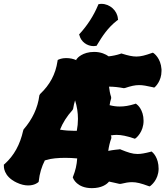

<svg xmlns="http://www.w3.org/2000/svg" viewBox="-41 -971 859 995"><path d="M703 -345C703 -403 670 -429 668 -430L663 -434L657 -432C628 -423 604 -419 580 -419C562 -419 546 -421 527 -426C529 -438 531 -449 535 -461V-468C529 -486 526 -504 524 -522C549 -522 574 -519 601 -514L607 -515C637 -525 658 -530 680 -530C699 -530 720 -526 751 -519L758 -517L763 -521C764 -522 796 -551 796 -603V-612C792 -670 757 -694 756 -695L751 -698L745 -696C711 -684 689 -678 666 -678C645 -678 623 -683 591 -693L587 -694L583 -692C562 -685 541 -681 522 -679C507 -690 482 -702 447 -702C386 -702 359 -669 358 -667L354 -662L355 -659C339 -666 323 -670 301 -670C279 -670 265 -663 264 -663L258 -660L257 -654C247 -586 217 -531 167 -484L163 -477C155 -412 127 -353 81 -300L79 -294C63 -222 32 -165 -17 -121L-21 -118V-113C-21 -110 -25 -58 45 -25C68 -14 88 -10 105 -10C137 -10 154 -24 155 -25L159 -28L160 -33C164 -72 175 -108 192 -141L194 -140L199 -142C225 -150 261 -153 297 -153C318 -153 339 -152 359 -150C357 -117 350 -87 338 -57L336 -52L338 -48C338 -46 358 4 435 4C485 4 512 -15 524 -30C542 -27 558 -22 578 -18H584C608 -24 626 -27 643 -27C667 -27 690 -21 728 -7L734 -5L739 -8C741 -10 780 -38 781 -96C781 -155 751 -180 749 -182L744 -186L738 -184C711 -177 690 -173 672 -173C645 -173 622 -181 585 -196L581 -198L577 -197C577 -197 542 -194 520 -189C523 -211 528 -233 536 -255V-263L533 -269C543 -271 553 -272 563 -272C589 -272 616 -266 652 -254L658 -252L664 -256C665 -257 703 -287 703 -345ZM363 -355C363 -334 361 -314 357 -293H346C320 -293 294 -295 270 -299C284 -334 305 -368 335 -401L338 -407C340 -422 344 -437 348 -451C358 -420 363 -387 363 -355ZM570 -874C567 -916 528 -951 485 -951C482 -951 479 -951 476 -950H470L467 -944C444 -889 412 -840 373 -797L369 -793L371 -787C379 -755 410 -732 444 -732C447 -732 451 -733 454 -733L460 -734L462 -738C489 -783 517 -827 566 -865L571 -868Z"/></svg>

Font: Hanalei Fill
Style: Regular
Weight: 400
Designer: Astigmatic (AOETI)
Foundry: Astigmatic (AOETI)
Version: Version 1.000